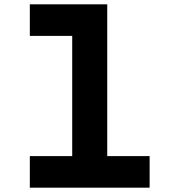

<svg xmlns="http://www.w3.org/2000/svg" viewBox="-20 -868 790 888"><path d="M118 -848H476V-146H672V0H118V-146H314V-702H118Z"/></svg>

Font: Martian Mono SemiExpanded SemiExpanded
Style: Bold
Weight: 700
Width: 6
Monospace: yes
Version: Version 1.000